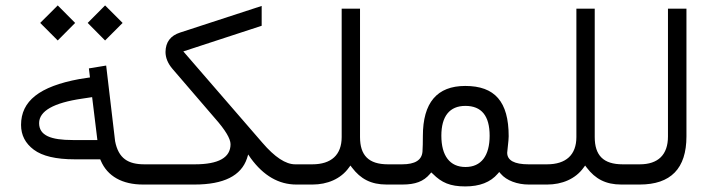

<svg xmlns="http://www.w3.org/2000/svg" viewBox="-20 -668 2582 695"><path d="M519.5 0C527.8 0 532.7 -13.7 532.7 -34.7V-40C532.7 -60.1 527.8 -73.2 520 -73.2H502.9C444.3 -73.2 408.7 -93.8 396.5 -157.7V-158.2L364.3 -430.7L301.8 -420.4L305.7 -387.7L267.1 -381.8C122.6 -355 56.2 -302.2 56.2 -215.8C56.2 -178.7 71.8 -148.9 102.5 -126C133.3 -103 182.6 -91.3 250.5 -91.3H342.8L344.7 -86.9C368.7 -29.8 422.9 0 497.6 0ZM189 -521.5 252 -585 189 -648.4 125.5 -585ZM360.4 -521.5 423.8 -585 360.4 -648.4 297.4 -585ZM332.5 -161.1H243.2C164.6 -161.1 121.6 -177.2 121.6 -222.2C121.6 -266.1 173.8 -295.9 277.8 -311L313.5 -316.4Z M1059.1 0C1067.4 0 1072.3 -13.7 1072.3 -34.7V-40C1072.3 -60.1 1067.4 -73.2 1059.6 -73.2H1048.3C1014.2 -73.2 974.6 -99.1 929.7 -151.4L643.6 -481.9L927.2 -574.7V-646.5L632.3 -550.3C597.2 -539.1 579.6 -515.6 579.1 -480C579.1 -459 587.4 -438.5 604.5 -418.5L757.8 -240.2C795.4 -197.8 814.5 -166 814.5 -146C814.5 -97.7 771.5 -73.2 685.1 -73.2H515.6C507.8 -73.2 502.9 -60.1 502.9 -40V-34.7C502.9 -11.7 507.3 0 515.6 0H684.1C789.6 0 853 -31.7 874 -94.7L878.4 -108.9L887.7 -95.2C934.1 -31.7 989.3 0 1052.7 0Z M1391.6 0C1399.4 0 1404.3 -13.7 1404.3 -34.7V-40C1404.3 -60.1 1399.4 -73.2 1391.6 -73.2H1384.3C1314 -73.2 1283.2 -106 1283.2 -171.9V-636.7H1216.8V-171.9C1216.8 -107.4 1179.2 -73.2 1110.4 -73.2H1055.7C1047.9 -73.2 1043 -60.1 1043 -40V-34.7C1043 -11.7 1047.4 0 1055.7 0H1111.3C1164.1 0 1213.4 -20 1242.7 -61L1248.5 -68.8L1254.4 -61C1285.2 -20.5 1322.8 0 1379.4 0Z M1908.7 0C1916.5 0 1921.4 -13.7 1921.4 -34.7V-40C1921.4 -60.1 1916.5 -73.2 1908.7 -73.2H1893.1C1841.8 -73.2 1815.9 -87.4 1815.9 -115.2C1815.9 -122.1 1821.3 -157.7 1821.3 -174.8C1821.3 -300.3 1771 -356.9 1664.1 -356.9C1562 -356.9 1510.7 -296.4 1510.7 -175.8C1510.7 -153.3 1510.3 -134.3 1509.3 -119.1C1506.8 -88.4 1482.4 -73.2 1435.5 -73.2H1387.2C1379.4 -73.2 1374.5 -60.1 1374.5 -40V-34.7C1374.5 -11.7 1378.9 0 1387.2 0H1436.5C1483.4 0 1513.2 -11.2 1536.1 -38.1L1541 -43.9L1546.9 -38.6C1578.6 -6.8 1609.4 6.8 1664.1 6.8C1716.3 6.8 1755.4 -8.3 1781.7 -39.1L1787.1 -45.4L1792.5 -39.1C1813.5 -14.2 1853 0 1894 0ZM1752.4 -176.8C1752.4 -104 1721.7 -63.5 1665 -63.5C1608.4 -63.5 1577.6 -104 1577.6 -176.8C1577.6 -247.1 1607.4 -284.7 1664.6 -284.7C1723.1 -284.7 1752.4 -248.5 1752.4 -176.8Z M2241.2 0C2249 0 2253.9 -13.7 2253.9 -34.7V-40C2253.9 -60.1 2249 -73.2 2241.2 -73.2H2233.9C2163.6 -73.2 2132.8 -106 2132.8 -171.9V-636.7H2066.4V-171.9C2066.4 -107.4 2028.8 -73.2 1960 -73.2H1905.3C1897.5 -73.2 1892.6 -60.1 1892.6 -40V-34.7C1892.6 -11.7 1897 0 1905.3 0H1960.9C2013.7 0 2063 -20 2092.3 -61L2098.1 -68.8L2104 -61C2134.8 -20.5 2172.4 0 2229 0Z M2236.8 -73.2C2229 -73.2 2224.1 -60.1 2224.1 -40V-34.7C2224.1 -11.7 2228.5 0 2236.8 0H2295.4C2408.2 0 2464.8 -58.1 2464.8 -174.3V-636.7H2397.9V-173.8C2397.9 -107.9 2362.3 -73.2 2295.9 -73.2Z"/></svg>

Font: Shabnam Light
Style: Regular
Weight: 300
Foundry: DejaVu fonts team - Redesigned by Saber Rastikerdar - Based on Vazir font
Version: Version 5.0.1